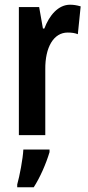

<svg xmlns="http://www.w3.org/2000/svg" viewBox="-20 -573 371 814"><path d="M277 -553C227 -553 189 -508 168 -452H162L146 -543H60V0H172V-279C171 -372 207 -435 267 -435C284 -435 298 -433 310 -428L322 -546C305 -551 291 -553 277 -553ZM190 72V61H79C77 101 63 174 53 209V221H123C150 179 175 122 190 72Z"/></svg>

Font: Noto Sans Myanmar ExtraCondensed SemiBold
Style: Regular
Weight: 600
Width: 2
Designer: Monotype Design Team
Foundry: Monotype Imaging Inc.
Version: Version 2.107